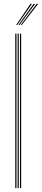

<svg xmlns="http://www.w3.org/2000/svg" viewBox="-20 -974 218 994"><path d="M83.5 0V-800H89.5V0ZM59 0V-800H65.2V0ZM71.2 0V-800H77.2V0ZM63.5 -845 137.5 -954H145.5L69.5 -845ZM87.2 -845 170 -954H178L93.2 -845ZM75.5 -845 153.8 -954H161.8L81.5 -845Z"/></svg>

Font: Big Shoulders Inline Display Thin ExtraLight
Style: Regular
Weight: 250
Version: Version 2.002